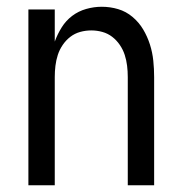

<svg xmlns="http://www.w3.org/2000/svg" viewBox="-20 -548 540 568"><path d="M64 0V-520H142V-425Q150 -447 162.5 -467Q175 -487 193.5 -501Q212 -515 235 -521.5Q258 -528 281 -528Q306 -528 329.5 -521Q353 -514 372 -498Q391 -482 403.5 -461Q416 -440 423.5 -416.5Q431 -393 433.5 -368.5Q436 -344 436 -320V0H358V-320Q358 -337 356 -353.5Q354 -370 349 -385.5Q344 -401 334.5 -415Q325 -429 312 -439Q299 -449 283 -453.5Q267 -458 250 -458Q233 -458 217 -453.5Q201 -449 188 -439Q175 -429 165.5 -415Q156 -401 151 -385.5Q146 -370 144 -353.5Q142 -337 142 -320V0Z"/></svg>

Font: Iosevka
Style: Regular
Weight: 400
Monospace: yes
Designer: Belleve Invis
Foundry: Belleve Invis
Version: Version 33.2.3; ttfautohint (v1.8.4)